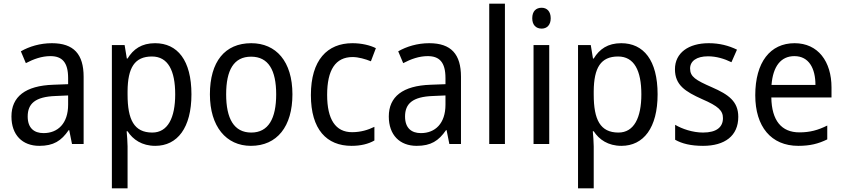

<svg xmlns="http://www.w3.org/2000/svg" viewBox="-20 -780 4570 1040"><path d="M261 -546C197 -546 138 -528 93 -502L120 -438C162 -460 206 -476 253 -476C316 -476 349 -443 349 -357V-324L269 -321C117 -316 42 -256 42 -149C42 -49 101 10 193 10C270 10 312 -17 352 -75H355L370 0H433V-364C433 -486 380 -546 261 -546ZM281 -260 349 -263V-213C349 -111 293 -59 216 -59C164 -59 130 -87 130 -149C130 -218 170 -256 281 -260Z M820 -546C747 -546 702 -514 671 -463H667L655 -536H586V240H671V13C671 -11 668 -45 666 -69H671C700 -24 749 10 821 10C941 10 1017 -88 1017 -269C1017 -454 941 -546 820 -546ZM803 -474C890 -474 929 -398 929 -269C929 -142 889 -62 805 -62C706 -62 671 -132 671 -268V-286C672 -413 709 -474 803 -474Z M1564 -269C1564 -448 1475 -546 1341 -546C1198 -546 1117 -446 1117 -269C1117 -95 1205 10 1339 10C1481 10 1564 -95 1564 -269ZM1205 -269C1205 -400 1246 -473 1340 -473C1434 -473 1476 -400 1476 -269C1476 -138 1434 -62 1341 -62C1247 -62 1205 -138 1205 -269Z M1884 10C1934 10 1975 0 2008 -19V-93C1973 -76 1934 -64 1887 -64C1797 -64 1752 -134 1752 -266C1752 -401 1797 -471 1890 -471C1921 -471 1960 -460 1989 -448L2016 -519C1985 -535 1938 -546 1889 -546C1753 -546 1664 -455 1664 -265C1664 -78 1750 10 1884 10Z M2305 -546C2241 -546 2182 -528 2137 -502L2164 -438C2206 -460 2250 -476 2297 -476C2360 -476 2393 -443 2393 -357V-324L2313 -321C2161 -316 2086 -256 2086 -149C2086 -49 2145 10 2237 10C2314 10 2356 -17 2396 -75H2399L2414 0H2477V-364C2477 -486 2424 -546 2305 -546ZM2325 -260 2393 -263V-213C2393 -111 2337 -59 2260 -59C2208 -59 2174 -87 2174 -149C2174 -218 2214 -256 2325 -260Z M2715 0V-760H2630V0Z M2914 -738C2884 -738 2863 -720 2863 -681C2863 -644 2884 -625 2914 -625C2942 -625 2963 -644 2963 -681C2963 -719 2942 -738 2914 -738ZM2955 -536H2870V0H2955Z M3345 -546C3272 -546 3227 -514 3196 -463H3192L3180 -536H3111V240H3196V13C3196 -11 3193 -45 3191 -69H3196C3225 -24 3274 10 3346 10C3466 10 3542 -88 3542 -269C3542 -454 3466 -546 3345 -546ZM3328 -474C3415 -474 3454 -398 3454 -269C3454 -142 3414 -62 3330 -62C3231 -62 3196 -132 3196 -268V-286C3197 -413 3234 -474 3328 -474Z M3979 -147C3979 -231 3926 -268 3837 -307C3748 -346 3718 -364 3718 -409C3718 -449 3753 -475 3815 -475C3860 -475 3903 -462 3942 -443L3972 -511C3927 -533 3877 -546 3819 -546C3710 -546 3636 -494 3636 -405C3636 -319 3692 -284 3783 -243C3871 -205 3896 -181 3896 -140C3896 -92 3862 -62 3788 -62C3732 -62 3674 -82 3637 -104V-23C3674 -2 3722 10 3788 10C3906 10 3979 -44 3979 -147Z M4284 -546C4152 -546 4071 -443 4071 -264C4071 -94 4157 10 4304 10C4367 10 4412 -1 4461 -25V-100C4411 -75 4367 -63 4310 -63C4213 -63 4160 -127 4158 -252H4484V-306C4484 -447 4411 -546 4284 -546ZM4283 -476C4362 -476 4397 -409 4397 -320H4159C4167 -421 4210 -476 4283 -476Z"/></svg>

Font: Noto Sans Bengali SemiCondensed
Style: Regular
Weight: 400
Width: 4
Designer: Jelle Bosma - Monotype Design Team
Foundry: Monotype Imaging Inc.
Version: Version 2.003